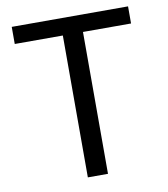

<svg xmlns="http://www.w3.org/2000/svg" viewBox="-82 -804 764 873"><g transform="rotate(-10 299.5 -367.0)"><path d="M253 0V-655H31V-734H568V-655H346V0Z"/></g></svg>

Font: Chiron Sans HK TT
Style: Regular
Weight: 400
Designer: Ryoko NISHIZUKA 西塚涼子 (kana, bopomofo & ideographs); Paul D. Hunt (Latin, Greek & Cyrillic); Sandoll Communications 산돌커뮤니
Foundry: Adobe
Version: Version 2.022;hotconv 1.0.109;makeotfexe 2.5.65596